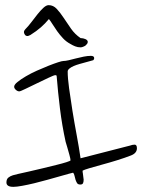

<svg xmlns="http://www.w3.org/2000/svg" viewBox="-20 -719 559 746"><path d="M512 -143Q512 -124 489 -115Q466 -106 435.5 -96.5Q405 -87 377 -79.5Q349 -72 327.5 -65.5Q306 -59 301 -56Q301 -54 301 -51Q301 -48 302 -45L305 -21Q305 -12 302.5 -7Q300 -2 292 -2Q283 -2 279.5 -7.5Q276 -13 273.5 -20.5Q271 -28 269.5 -36Q268 -44 264 -48Q262 -48 248 -44Q234 -40 212.5 -34Q191 -28 164.5 -20.5Q138 -13 113 -7Q88 -1 66 3Q44 7 32 7Q5 7 5 -10Q5 -23 12.5 -29Q20 -35 30 -38Q32 -39 49.5 -43Q67 -47 92 -52.5Q117 -58 145.5 -65Q174 -72 198.5 -78Q223 -84 238.5 -89Q254 -94 254 -96Q254 -102 249.5 -118Q245 -134 241 -148L235 -168Q221 -232 213 -297Q205 -362 200 -425Q198 -427 195 -427Q190 -427 169 -417Q148 -407 124 -395.5Q100 -384 79.5 -374Q59 -364 55 -364Q48 -364 41.5 -370Q35 -376 35 -382Q35 -390 48 -400.5Q61 -411 80.5 -422.5Q100 -434 123.5 -444.5Q147 -455 168.5 -463.5Q190 -472 205.5 -477Q221 -482 226 -482Q234 -482 247 -485Q260 -488 275 -492Q290 -496 305.5 -499Q321 -502 333 -502Q346 -502 346 -493Q346 -488 342 -485L313 -477Q302 -474 289.5 -470.5Q277 -467 266.5 -462.5Q256 -458 249.5 -452.5Q243 -447 243 -441Q243 -416 248.5 -375.5Q254 -335 261.5 -288.5Q269 -242 278 -194Q287 -146 293 -104L472 -150Q478 -151 484 -153Q489 -155 494 -156Q499 -157 503 -157Q512 -157 512 -143ZM311 -541Q309 -540 303.5 -537.5Q298 -535 293 -535Q282 -535 272 -539Q262 -543 254 -548Q237 -557 224.5 -570.5Q212 -584 202 -598Q192 -612 184 -625Q176 -638 170 -645Q156 -628 139 -613Q122 -598 98 -583Q90 -579 87 -579Q80 -579 76.5 -584.5Q73 -590 73 -594Q73 -600 78 -605Q90 -617 102 -633Q114 -649 126 -664Q138 -679 149 -689Q160 -699 169 -699Q187 -699 200.5 -684.5Q214 -670 227.5 -649.5Q241 -629 256 -607.5Q271 -586 293 -571Q303 -571 312 -567Q321 -563 321 -556Q321 -551 317 -547Q313 -543 311 -541Z"/></svg>

Font: Reenie Beanie
Style: Regular
Weight: 500
Designer: James Grieshaber
Foundry: James Grieshaber
Version: Version 1.000